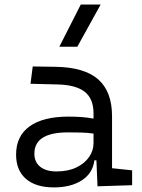

<svg xmlns="http://www.w3.org/2000/svg" viewBox="-20 -815 626 845"><path d="M409.2 4.9 404.3 -109.4H395.5Q388.2 -52.2 339.8 -21.2Q291.5 9.8 217.3 9.8Q137.7 9.8 94.2 -27.8Q50.8 -65.4 50.8 -134.3Q50.8 -216.3 110.4 -259Q169.9 -301.8 281.7 -301.8Q345.7 -301.8 391.6 -293V-315.9Q391.6 -381.3 352.1 -411.6Q312.5 -441.9 231 -443.4L114.3 -446.3L124 -522.5L224.6 -521Q352.1 -519 412.6 -465.3Q473.1 -411.6 473.1 -303.7V-74.7L561.5 -65.4V0ZM391.6 -227.1Q364.7 -231 336.2 -231.7Q307.6 -232.4 279.3 -232.4Q131.3 -232.4 131.3 -138.7Q131.3 -101.6 157 -81.1Q182.6 -60.5 228.5 -60.5Q279.8 -60.5 316.2 -78.1Q352.5 -95.7 372.1 -124Q391.6 -152.3 391.6 -184.1ZM241.2 -609.4 335.4 -794.9H422.9L320.3 -609.4Z"/></svg>

Font: CaskaydiaMono NF SemiLight
Style: Regular
Weight: 350
Designer: Aaron Bell
Foundry: Saja Typeworks
Version: Version 2111.001; ttfautohint (v1.8.4);Nerd Fonts 3.1.1